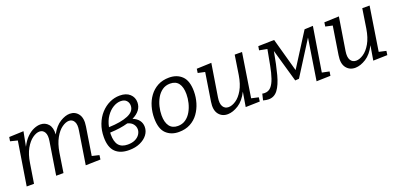

<svg xmlns="http://www.w3.org/2000/svg" viewBox="1 -1225 3968 1922"><g transform="rotate(-20 1984.5 -264.0)"><path d="M690 3 745 -346Q756 -409 737.5 -441Q719 -473 683 -473Q649 -473 608.5 -444.5Q568 -416 534.5 -356.5Q501 -297 486 -207L454 0H376L431 -346Q442 -409 423.5 -441Q405 -473 369 -473Q335 -473 294.5 -444.5Q254 -416 220.5 -357Q187 -298 173 -207L140 0H62L136 -463L60 -482L67 -525L221 -531L191 -376Q220 -434 256.5 -469.5Q293 -505 330.5 -521Q368 -537 401 -537Q453 -537 485.5 -499.5Q518 -462 513 -390Q556 -469 612 -503Q668 -537 715 -537Q772 -537 805.5 -492Q839 -447 825 -361L778 -64L854 -46L848 -1Z M1152 9Q1057 9 1006.5 -41Q956 -91 956 -197Q956 -273 980 -335.5Q1004 -398 1045 -443Q1086 -488 1138 -512.5Q1190 -537 1247 -537Q1315 -537 1353.5 -502Q1392 -467 1392 -413Q1392 -368 1365.5 -333Q1339 -298 1289 -274Q1332 -257 1354.5 -227Q1377 -197 1377 -157Q1377 -112 1349 -74.5Q1321 -37 1270 -14Q1219 9 1152 9ZM1236 -481Q1197 -481 1156.5 -457Q1116 -433 1084 -387Q1052 -341 1039 -276Q1168 -280 1243 -311.5Q1318 -343 1318 -405Q1318 -437 1297.5 -459Q1277 -481 1236 -481ZM1031 -202Q1031 -122 1062.5 -85Q1094 -48 1158 -48Q1206 -48 1238 -64Q1270 -80 1286.5 -105.5Q1303 -131 1303 -158Q1303 -188 1283.5 -213.5Q1264 -239 1224 -249Q1143 -225 1032 -221Q1031 -212 1031 -202Z M1773 -537Q1857 -537 1909 -486Q1961 -435 1961 -322Q1961 -261 1943.5 -202Q1926 -143 1891.5 -95Q1857 -47 1804.5 -19Q1752 9 1682 9Q1599 9 1547 -41.5Q1495 -92 1495 -206Q1495 -267 1512 -326.5Q1529 -386 1564 -433.5Q1599 -481 1651 -509Q1703 -537 1773 -537ZM1762 -477Q1714 -477 1678.5 -452Q1643 -427 1620 -386.5Q1597 -346 1585.5 -299Q1574 -252 1574 -207Q1574 -132 1604 -91.5Q1634 -51 1693 -51Q1740 -51 1775.5 -75.5Q1811 -100 1834.5 -141Q1858 -182 1869.5 -229.5Q1881 -277 1881 -322Q1881 -397 1851.5 -437Q1822 -477 1762 -477Z M2204 9Q2142 10 2107 -35.5Q2072 -81 2086 -167L2133 -466L2059 -482L2065 -525L2222 -531L2166 -182Q2156 -119 2175.5 -87Q2195 -55 2234 -55Q2271 -55 2313 -83Q2355 -111 2389 -170Q2423 -229 2438 -321L2470 -528H2548L2475 -61L2551 -44L2545 -1L2394 3L2420 -152Q2377 -67 2317.5 -29.5Q2258 8 2204 9Z M2580 0 2596 -67Q2608 -64 2621 -64Q2662 -64 2688.5 -92.5Q2715 -121 2733.5 -175Q2752 -229 2766 -303.5Q2780 -378 2797 -469L2714 -485L2721 -527L2891 -531L2990 -174L3214 -527L3304 -531L3228 -61L3305 -45L3298 -1L3149 3L3218 -438L2992 -81L2951 -78L2851 -428Q2826 -287 2800 -189.5Q2774 -92 2736 -41.5Q2698 9 2638 9Q2613 9 2580 0Z M3563 9Q3501 10 3466 -35.5Q3431 -81 3445 -167L3492 -466L3418 -482L3424 -525L3581 -531L3525 -182Q3515 -119 3534.5 -87Q3554 -55 3593 -55Q3630 -55 3672 -83Q3714 -111 3748 -170Q3782 -229 3797 -321L3829 -528H3907L3834 -61L3910 -44L3904 -1L3753 3L3779 -152Q3736 -67 3676.5 -29.5Q3617 8 3563 9Z"/></g></svg>

Font: Bitter
Style: Italic
Weight: 400
Italic angle: -9°
Designer: Sol Matas, and Bitter project Authors
Foundry: Sol Matas
Version: Version 2.001